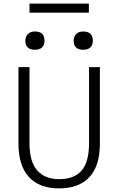

<svg xmlns="http://www.w3.org/2000/svg" viewBox="-20 -1026 654 1061"><path d="M472 -234V-655H532V-234Q532 -109 474 -47Q416 15 306 15Q198 15 140 -47.5Q82 -110 82 -234V-655H143V-234Q143 -133 185.5 -84.5Q228 -36 307 -36Q390 -36 431 -83.5Q472 -131 472 -234ZM143 -956V-1006H471V-956ZM172 -751Q147 -751 133.5 -763.5Q120 -776 120 -801Q120 -824 134 -838Q148 -852 173 -852Q226 -852 226 -801Q226 -776 212 -763.5Q198 -751 172 -751ZM439 -751Q414 -751 400.5 -763.5Q387 -776 387 -801Q387 -824 401 -838Q415 -852 440 -852Q493 -852 493 -801Q493 -776 479 -763.5Q465 -751 439 -751Z"/></svg>

Font: Intel One Mono Light
Style: Regular
Weight: 300
Monospace: yes
Designer: Fred Shallcrass
Foundry: Frere-Jones Type LLC
Version: Version 1.004